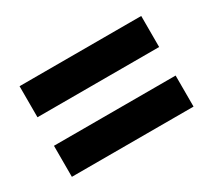

<svg xmlns="http://www.w3.org/2000/svg" viewBox="-74 -649 672 600"><g transform="rotate(-30 262.0 -349.5)"><path d="M478 -298H39V-186H478ZM478 -513H39V-401H478Z"/></g></svg>

Font: Bluebird
Style: Nrw
Weight: 400
Designer: Jasper
Foundry: Cannot Into Space Fonts
Version: Version 0.98